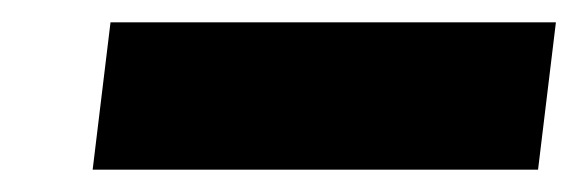

<svg xmlns="http://www.w3.org/2000/svg" viewBox="-20 -376 518 172"><path d="M478 -356H79L63 -224H462Z"/></svg>

Font: Bluebird
Style: SfBdObl
Weight: 700
Designer: Jasper
Foundry: Cannot Into Space Fonts
Version: Version 0.98